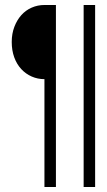

<svg xmlns="http://www.w3.org/2000/svg" viewBox="-20 -719 429 769"><path d="M158 -699H204V30H158V-402Q131 -402 107 -412.5Q83 -423 65 -442.5Q47 -462 37 -489.5Q27 -517 27 -551Q27 -584 37.5 -611.5Q48 -639 65.5 -658.5Q83 -678 107 -688.5Q131 -699 158 -699ZM315 -699H361V30H315Z"/></svg>

Font: Moniqa ExtBd Paragraph
Style: Regular
Weight: 800
Designer: Rajesh Rajput
Foundry: Rajesh Rajput
Version: Version 1.000